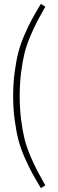

<svg xmlns="http://www.w3.org/2000/svg" viewBox="-20 -852 305 1004"><path d="M193.8 -832 216.8 -816.9Q189.5 -768.6 173.8 -738.8Q158.2 -709 138.2 -661.6Q118.2 -614.3 107.9 -572.5Q97.7 -530.8 90.3 -473.1Q83 -415.5 83 -350.1Q83 -284.7 90.3 -226.6Q97.7 -168.5 107.9 -127Q118.2 -85.4 138.2 -38.1Q158.2 9.3 173.8 38.8Q189.5 68.4 216.8 117.2L193.8 131.8Q165 84 147.7 52.2Q130.4 20.5 109.1 -27.8Q87.9 -76.2 76.4 -120.1Q64.9 -164.1 56.9 -223.9Q48.8 -283.7 48.8 -350.1Q48.8 -416.5 56.9 -476.3Q64.9 -536.1 76.4 -580.1Q87.9 -624 109.1 -672.4Q130.4 -720.7 147.7 -752.4Q165 -784.2 193.8 -832Z"/></svg>

Font: Fira Sans Compressed UltraLight
Style: Regular
Weight: 200
Width: 1
Designer: Carrois Corporate & Edenspiekermann AG
Foundry: Carrois Corporate GbR & Edenspiekermann AG
Version: Version 4.203;PS 004.203;hotconv 1.0.88;makeotf.lib2.5.64775